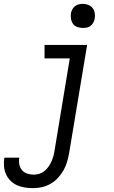

<svg xmlns="http://www.w3.org/2000/svg" viewBox="-70 -753 590 996"><path d="M101 223Q79 223 57.5 219.5Q36 216 17.5 207.5Q-1 199 -15.5 184.5Q-30 170 -38.5 151.5Q-47 133 -49 111Q-51 89 -48 68L-47 65H30V66Q27 84 30.5 101Q34 118 45 130.5Q56 143 72.5 148Q89 153 106 153Q121 153 135.5 148Q150 143 161.5 133.5Q173 124 182 111Q191 98 197 84.5Q203 71 207 56.5Q211 42 213 28L292 -450H161V-520H382L289 39Q285 62 278.5 85Q272 108 260 129.5Q248 151 231 169.5Q214 188 192 200.5Q170 213 147 218Q124 223 101 223ZM359 -608Q345 -608 331 -613Q317 -618 309 -629Q301 -640 298.5 -655Q296 -670 298 -685Q300 -695 305.5 -705Q311 -715 319.5 -721.5Q328 -728 338.5 -730.5Q349 -733 360 -733Q374 -733 388 -727.5Q402 -722 410.5 -711Q419 -700 421.5 -685Q424 -670 421 -655Q419 -645 413.5 -635Q408 -625 399.5 -618.5Q391 -612 380.5 -610Q370 -608 359 -608Z"/></svg>

Font: Iosevka Term Oblique
Style: Regular
Weight: 400
Italic angle: -9°
Monospace: yes
Designer: Belleve Invis
Foundry: Belleve Invis
Version: Version 31.4.0